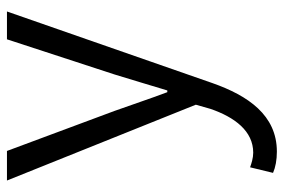

<svg xmlns="http://www.w3.org/2000/svg" viewBox="-152 -428 816 552"><g transform="rotate(-90 256.0 -152.0)"><path d="M96 236C201 236 257 153 293 51L499 -540H419L318 -231C303 -183 287 -128 272 -79H267C248 -129 230 -184 213 -231L98 -540H13L231 3L219 45C195 115 155 168 93 168C78 168 62 163 51 159L35 225C51 232 72 236 96 236Z"/></g></svg>

Font: ChiuKong Gothic MN Normal
Style: Regular
Weight: 350
Designer: Ryoko NISHIZUKA 西塚涼子 (kana, bopomofo & ideographs); Paul D. Hunt (Latin, Greek & Cyrillic); Sandoll Communications 산돌커뮤니
Foundry: Adobe
Version: Version 1.300